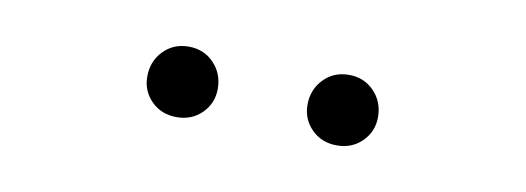

<svg xmlns="http://www.w3.org/2000/svg" viewBox="-26 -822 647 236"><g transform="rotate(10 297.0 -704.0)"><path d="M197 -660Q178 -660 165.5 -672.5Q153 -685 153 -703Q153 -722 165.5 -735Q178 -748 197 -748Q216 -748 228.5 -735Q241 -722 241 -703Q241 -685 228.5 -672.5Q216 -660 197 -660ZM397 -660Q378 -660 365.5 -672.5Q353 -685 353 -703Q353 -722 365.5 -735Q378 -748 397 -748Q416 -748 428.5 -735Q441 -722 441 -703Q441 -685 428.5 -672.5Q416 -660 397 -660Z"/></g></svg>

Font: SpoqaHanSans-Light
Style: Regular
Weight: 300
Designer: [Spoqa Han Sans] Dong-huui Kim \uAE40 \uB3D9 \uD718  Younghwa Kang \uAC15 \uC601 \uD654  [Noto Sans] Ryoko NISHIZUKA \u8
Foundry: Spoqa (http://www.spoqa-han-sans.com)
Version: Version 2.000